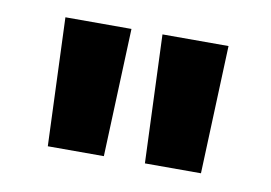

<svg xmlns="http://www.w3.org/2000/svg" viewBox="-42 -684 521 369"><g transform="rotate(10 219.0 -500.0)"><path d="M69.3 -375 59.6 -625H188.5L178.7 -375ZM258.8 -375 249 -625H377.9L368.2 -375Z"/></g></svg>

Font: Sudo
Style: Bold
Weight: 700
Monospace: yes
Designer: Jens Kutilek
Foundry: Jens Kutilek
Version: Version 0.040